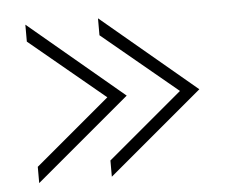

<svg xmlns="http://www.w3.org/2000/svg" viewBox="-40 -554 694 553"><g transform="rotate(-5 306.5 -277.0)"><path d="M52 -48 325 -277 52 -506V-457L269 -277L52 -95ZM262 -48 535 -277 262 -506V-457L479 -277L262 -95Z"/></g></svg>

Font: Charger Static
Style: Regular
Weight: 1000
Designer: Jasper
Foundry: KineticPlasma Fonts/Cannot Into Space Fonts
Version: Version 1.1